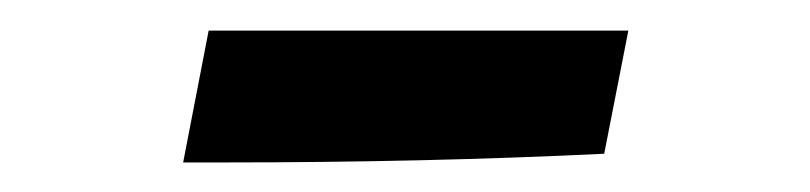

<svg xmlns="http://www.w3.org/2000/svg" viewBox="-20 -663 540 128"><path d="M119.1 -642.6H398.9L382.8 -560.5Q263.2 -554.7 128.9 -554.7H102.1Z"/></svg>

Font: Vesper Libre
Style: Bold
Weight: 700
Designer: Robert Keller & Kimya Gandhi
Foundry: Mota Italic
Version: Version 1.058